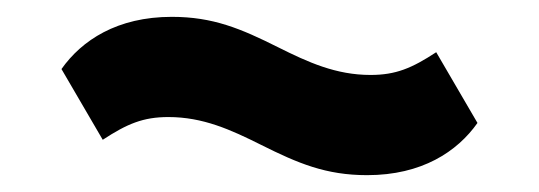

<svg xmlns="http://www.w3.org/2000/svg" viewBox="-20 -420 640 228"><path d="M416 -212C481 -212 523 -240 547 -274L498 -358C469 -339 450 -331 420 -331C379 -331 346 -346 310 -364C266 -386 233 -400 184 -400C119 -400 77 -372 53 -338L102 -254C131 -273 150 -281 180 -281C221 -281 254 -266 290 -248C334 -226 367 -212 416 -212Z"/></svg>

Font: IBM Plex Thai Looped
Style: Bold
Weight: 700
Designer: Mike Abbink, Paul van der Laan, Pieter van Rosmalen, Ben Mitchell, Mark Frömberg
Foundry: Bold Monday
Version: Version 1.0